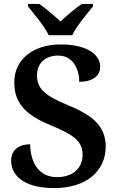

<svg xmlns="http://www.w3.org/2000/svg" viewBox="-20 -951 610 981"><path d="M229 -771H349C370 -816 424 -880 455 -918V-931H398C366 -909 319 -870 289 -841C259 -870 212 -909 181 -931H123V-918C154 -880 208 -816 229 -771ZM258 10C417 10 520 -74 520 -202C520 -302 460 -359 331 -412C203 -464 169 -501 169 -567C169 -630 214 -667 277 -667C357 -667 385 -592 385 -533C454 -533 492 -564 492 -610C492 -672 425 -724 289 -724C153 -724 53 -650 53 -531C53 -428 105 -366 239 -311C353 -264 402 -231 402 -161C402 -92 353 -46 271 -46C185 -46 136 -111 134 -214C81 -214 37 -188 37 -130C37 -58 97 10 258 10Z"/></svg>

Font: Noto Serif SemiBold
Style: Regular
Weight: 600
Designer: Monotype Design Team
Foundry: Monotype Imaging Inc.
Version: Version 2.013